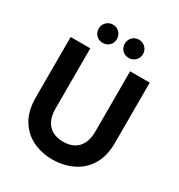

<svg xmlns="http://www.w3.org/2000/svg" viewBox="-208 -1035 1105 1186"><g transform="rotate(30 344.0 -442.5)"><path d="M341 12Q263 12 200 -19Q137 -50 99.5 -112.5Q62 -175 62 -271V-700H202V-270Q202 -219 219 -185Q236 -151 268 -133.5Q300 -116 344 -116Q389 -116 420.5 -133.5Q452 -151 469 -185Q486 -219 486 -270V-700H626V-271Q626 -175 587.5 -112.5Q549 -50 484 -19Q419 12 341 12ZM251 -767Q223 -767 204.5 -785.5Q186 -804 186 -831Q186 -859 204.5 -878Q223 -897 251 -897Q279 -897 297.5 -878Q316 -859 316 -831Q316 -804 297.5 -785.5Q279 -767 251 -767ZM437 -767Q409 -767 390.5 -785.5Q372 -804 372 -831Q372 -859 390.5 -878Q409 -897 437 -897Q464 -897 483 -878Q502 -859 502 -831Q502 -804 483 -785.5Q464 -767 437 -767Z"/></g></svg>

Font: DM Sans 24pt ExtraBold
Style: Regular
Weight: 800
Designer: Colophon Foundry, Jonny Pinhorn
Foundry: Colophon Foundry
Version: Version 4.004;gftools[0.9.30]